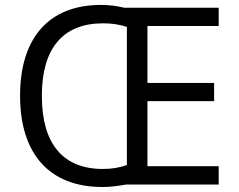

<svg xmlns="http://www.w3.org/2000/svg" viewBox="-20 -745 963 775"><path d="M862.8 -74.2H575.2V-336.9H844.2V-410.2H575.2V-640.1H862.8V-713.9H481C451.7 -721.2 420.4 -725.1 387.2 -725.1C178.7 -725.1 61 -593.3 61 -358.9C61 -123 180.2 9.8 393.1 9.8C422.9 9.8 454.6 6.3 487.8 0H862.8ZM396 -650.9C431.6 -650.9 463.9 -646 492.2 -636.2V-79.1C463.9 -68.4 431.6 -63 395 -63C234.4 -63 148.9 -164.6 148.9 -357.9C148.9 -549.8 233.9 -650.9 396 -650.9Z"/></svg>

Font: Open Sans
Style: Regular
Weight: 400
Foundry: Ascender Corporation
Version: Version 1.100;PS 001.100;hotconv 1.0.88;makeotf.lib2.5.64775